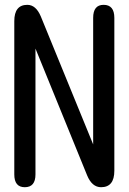

<svg xmlns="http://www.w3.org/2000/svg" viewBox="-20 -783 540 806"><path d="M371.1 -176.8V-708Q371.1 -762.7 415 -762.7Q460 -762.7 460 -708V-66.4Q460 2.9 404.3 2.9Q366.2 2.9 345.7 -46.9L128.9 -579.1V-50.8Q128.9 2.9 84 2.9Q40 2.9 40 -50.8V-694.3Q40 -762.7 94.7 -762.7Q130.9 -762.7 151.4 -713.9Z"/></svg>

Font: MotoyaLMaru
Style: W3 mono
Weight: 400
Version: Version 1.01